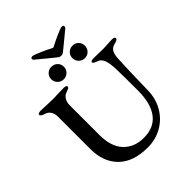

<svg xmlns="http://www.w3.org/2000/svg" viewBox="-259 -1095 1259 1259"><g transform="rotate(-45 370.0 -466.0)"><path d="M98 -245V-544Q98 -575 85 -594Q72 -613 51 -619Q19 -628 19 -641Q19 -654 47 -654Q65 -654 99 -652Q137 -650 155 -650Q173 -650 211 -652L255 -653Q283 -653 283 -640Q283 -634 276.5 -630Q270 -626 259.5 -622.5Q249 -619 245 -617Q230 -612 217.5 -592Q205 -572 205 -543V-269Q205 -160 258 -104.5Q311 -49 398 -49Q494 -49 542 -113Q590 -177 590 -295Q590 -430 588 -501Q586 -551 575.5 -580Q565 -609 542 -618Q540 -619 529.5 -622.5Q519 -626 513 -630.5Q507 -635 507 -640Q507 -652 536 -652L582 -651Q594 -650 619 -650Q637 -650 665 -652Q691 -654 703 -654Q731 -654 731 -641Q731 -628 700 -621Q672 -615 660 -595Q648 -575 646 -541Q640 -425 638 -299L637 -254Q636 -176 600.5 -115Q565 -54 505 -20Q445 14 372 14Q239 14 168.5 -55.5Q98 -125 98 -245ZM240 -750Q240 -775 257 -791.5Q274 -808 298 -808Q323 -808 340 -791.5Q357 -775 357 -750Q357 -726 340 -709Q323 -692 298 -692Q274 -692 257 -709Q240 -726 240 -750ZM436 -750Q436 -775 453 -791.5Q470 -808 494 -808Q519 -808 535.5 -791.5Q552 -775 552 -750Q552 -726 535.5 -709Q519 -692 494 -692Q470 -692 453 -709Q436 -726 436 -750ZM385 -892Q393 -888 396 -888Q399 -888 407 -892Q430 -905 476 -925.5Q522 -946 532 -946Q547 -946 547 -934Q547 -926 541 -921L440 -838Q421 -822 414 -817.5Q407 -813 396 -813Q385 -813 378 -817.5Q371 -822 352 -838L251 -921Q244 -927 244 -934Q244 -945 260 -945Q270 -945 316 -925Q362 -905 385 -892Z"/></g></svg>

Font: EB Garamond Medium
Style: Regular
Weight: 500
Designer: Georg Duffner and Octavio Pardo
Foundry: Georg Duffner
Version: Version 1.000